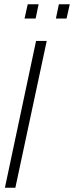

<svg xmlns="http://www.w3.org/2000/svg" viewBox="-20 -880 347 900"><path d="M3 0 149 -688H199L52 0ZM95 -793 110 -860H161L147 -793ZM242 -793 256 -860H307L292 -793Z"/></svg>

Font: Saira Ultra Condensed Light
Style: Italic
Weight: 300
Width: 1
Italic angle: -12°
Designer: Hector Gatti with collaboration of the Omnibus-Type team
Foundry: Omnibus-Type
Version: Version 1.001; ttfautohint (v1.8)